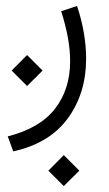

<svg xmlns="http://www.w3.org/2000/svg" viewBox="-20 -253 368 651"><path d="M196.3 272.9 249 325.7 196.3 377.9 144 325.7ZM71.8 -66.4 124.5 -13.7 71.8 38.6 19.5 -13.7ZM24.9 260.3 6.3 209.5Q115.7 181.6 166.7 115.5Q217.8 49.3 217.8 -44.9Q217.8 -84 210 -126.5Q202.1 -168.9 187.5 -214.8L241.2 -232.9Q272 -140.1 272 -53.7Q272 63 210.2 147.9Q148.4 232.9 24.9 260.3Z"/></svg>

Font: Vazirmatn FD ExtraLight
Style: Regular
Weight: 200
Designer: Saber Rastikerdar
Foundry: Saber Rastikerdar
Version: Version 33.003